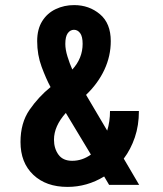

<svg xmlns="http://www.w3.org/2000/svg" viewBox="-20 -726 640 754"><path d="M245 8Q161 8 110.8 -39.5Q60.5 -87 60.5 -168.5Q60.5 -243.5 96 -294.8Q131.5 -346 178.5 -384Q161 -416.5 143.5 -463.5Q126 -510.5 126 -564.5Q126 -611.5 145.8 -643Q165.5 -674.5 198.8 -690.2Q232 -706 271 -706Q330 -706 372.5 -670.2Q415 -634.5 415 -564.5Q415 -506 390 -452.2Q365 -398.5 318 -353.5L401 -213Q412 -248.5 412 -290H525.5Q525.5 -233.5 509.5 -186.5Q493.5 -139.5 466 -103L526.5 0H408.5L389 -33Q322 8 245 8ZM236.5 -553.5Q236.5 -531.5 245 -504Q253.5 -476.5 264 -453Q304.5 -497 304.5 -554Q304.5 -582.5 294.8 -595.8Q285 -609 270.5 -609Q256 -609 246.2 -595.8Q236.5 -582.5 236.5 -553.5ZM192 -177.5Q192 -143 209.5 -118.8Q227 -94.5 263.5 -94.5Q303 -94.5 337 -119L238.5 -282.5Q192 -230.5 192 -177.5Z"/></svg>

Font: Trispace Condensed SemiBold
Style: Regular
Weight: 600
Width: 3
Designer: Tyler Finck
Foundry: Etcetera Type Company
Version: Version 1.210; ttfautohint (v1.8.3)